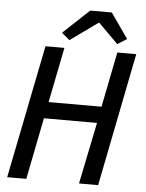

<svg xmlns="http://www.w3.org/2000/svg" viewBox="-57 -894 715 940"><g transform="rotate(5 300.0 -424.0)"><path d="M14 0 145 -655H238L184 -384H444L498 -655H591L461 0H367L429 -303H168L108 0ZM259 -695 220 -728 348 -848H454L540 -725L494 -696L398 -792H394Z"/></g></svg>

Font: Source Code Pro ExtraLight Medium
Style: Italic
Weight: 500
Italic angle: -11°
Monospace: yes
Version: Version 1.016;hotconv 1.0.116;makeotfexe 2.5.65601